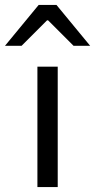

<svg xmlns="http://www.w3.org/2000/svg" viewBox="-69 -755 384 775"><path d="M82 0V-486H164V0ZM-49 -570 87 -735H159L295 -570H228L125 -673H121L18 -570Z"/></svg>

Font: Source Sans 3 ExtraLight
Style: Regular
Weight: 400
Version: Version 3.052;hotconv 1.1.0;makeotfexe 2.6.0